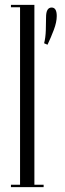

<svg xmlns="http://www.w3.org/2000/svg" viewBox="-20 -770 266 790"><path d="M25 0V-10H62.5V-740H25V-750H121.5V-10H159.5V0ZM161.5 -592Q167.5 -614.5 168.5 -645.5Q169.5 -676.5 169.5 -699Q169.5 -739 192.5 -739Q213.5 -739 213.5 -704Q213.5 -679 201.5 -647.2Q189.5 -615.5 175.5 -586Z"/></svg>

Font: Imbue 100pt Light
Style: Regular
Weight: 300
Designer: Tyler Finck
Foundry: Etcetera Type Company
Version: Version 1.102; ttfautohint (v1.8.3)